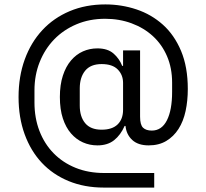

<svg xmlns="http://www.w3.org/2000/svg" viewBox="-20 -728 933 869"><path d="M678 121H450Q362 121 290.5 91.5Q219 62 169 8.5Q119 -45 91.5 -120.5Q64 -196 64 -289Q64 -382 92 -459Q120 -536 171.5 -591.5Q223 -647 295.5 -677.5Q368 -708 457 -708Q530 -708 597.5 -685.5Q665 -663 717 -616.5Q769 -570 799.5 -497.5Q830 -425 830 -325Q830 -272 820 -225.5Q810 -179 788 -144.5Q766 -110 732.5 -90Q699 -70 653 -70Q605 -70 578.5 -94.5Q552 -119 548 -158H544Q526 -117 496.5 -93.5Q467 -70 421 -70Q386 -70 355.5 -83.5Q325 -97 301.5 -124Q278 -151 264.5 -192Q251 -233 251 -289Q251 -344 264.5 -385.5Q278 -427 301.5 -454.5Q325 -482 355.5 -495.5Q386 -509 421 -509Q467 -509 493.5 -486Q520 -463 533 -430H537V-500H614V-200Q614 -163 627.5 -150Q641 -137 667 -137Q712 -137 735.5 -183.5Q759 -230 759 -312V-354Q759 -420 736 -473.5Q713 -527 672 -564.5Q631 -602 575.5 -622.5Q520 -643 456 -643Q385 -643 326 -618Q267 -593 225 -549.5Q183 -506 159.5 -447Q136 -388 136 -319V-264Q136 -194 158.5 -135.5Q181 -77 222.5 -34.5Q264 8 322 31.5Q380 55 451 55H678ZM440 -141Q488 -141 512.5 -165Q537 -189 537 -231V-353Q537 -389 513 -413.5Q489 -438 440 -438Q390 -438 365.5 -408Q341 -378 341 -328V-250Q341 -200 365.5 -170.5Q390 -141 440 -141Z"/></svg>

Font: IBM Plex Sans Hebrew Text
Style: Regular
Weight: 450
Designer: Mike Abbink, Paul van der Laan, Pieter van Rosmalen, Yanek Iontef
Foundry: Bold Monday
Version: Version 1.2